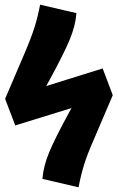

<svg xmlns="http://www.w3.org/2000/svg" viewBox="-20 -781 503 819"><path d="M461 -375 382 -190Q352 -122 338.5 -78Q325 -34 315 18L161 -18Q165 -72 190 -132Q215 -192 275 -302L285 -320L45 -246L2 -359H3L2 -360L85 -554Q114 -622 128 -667Q142 -712 151 -761L306 -725Q302 -671 277 -611Q252 -551 192 -441L177 -414L418 -489Z"/></svg>

Font: Fira Sans Condensed ExtraBold
Style: Regular
Weight: 800
Width: 3
Designer: Carrois Corporate & Edenspiekermann AG
Foundry: Carrois Corporate GbR & Edenspiekermann AG
Version: Version 4.203